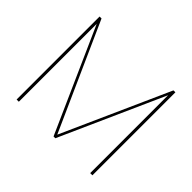

<svg xmlns="http://www.w3.org/2000/svg" viewBox="-161 -988 1227 1227"><g transform="rotate(45 452.5 -375.0)"><path d="M777.5 -750H795V0H775V-703.8L460 0H443.8L130 -703.8V0H110V-750H127.5L452.5 -25Z"/></g></svg>

Font: Now Thin
Style: Regular
Weight: 250
Designer: Alfredo Marco Pradil
Foundry: Alfredo Marco Pradil
Version: Version 1.002;PS 001.002;hotconv 1.0.88;makeotf.lib2.5.64775